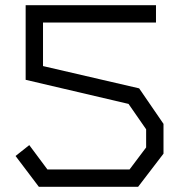

<svg xmlns="http://www.w3.org/2000/svg" viewBox="-20 -721 691 741"><path d="M513 0H130L40 -119L93 -161L163 -67H480L544 -152V-222L476 -320L79 -413V-701H582V-634H146V-466L517 -380L611 -243V-128Z"/></svg>

Font: Turret Road Medium
Style: Regular
Weight: 500
Designer: Noponies
Foundry: Noponies
Version: Version 1.001; ttfautohint (v1.8)